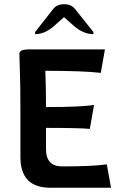

<svg xmlns="http://www.w3.org/2000/svg" viewBox="-20 -885 556 905"><path d="M196.8 -182.6Q196.8 -100.6 272.9 -100.6Q419.9 -100.6 483.4 -110.4L503.4 0H217.8Q76.2 0 76.2 -144.5V-375.5Q76.2 -486.8 73.7 -549.1Q71.3 -611.3 71.3 -631.8Q71.3 -641.6 82 -647Q92.8 -652.3 124.5 -652.3H474.6L455.1 -541.5Q370.6 -551.3 193.8 -551.3Q196.8 -470.7 196.8 -380.4Q360.4 -380.4 423.3 -390.1L403.3 -277.3Q360.4 -282.2 196.8 -282.2ZM420.4 -724.1Q371.6 -724.1 326.7 -764.2L281.7 -804.2L236.8 -764.2Q192.4 -724.1 145.5 -724.1V-733.9L230.5 -842.3Q248 -865.2 282.2 -865.2Q315.9 -865.2 334 -842.3L420.4 -733.9Z"/></svg>

Font: ALMAS
Style: Bold
Weight: 700
Designer: ALMAS Font/ by Husham Jawad Kadhim, derived from the Bainsely font by/ Paul James MIller
Foundry: High-Logic / Made with FontCreator
Version: Version 1.411;September 19, 2021;FontCreator 14.0.0.2814 32-